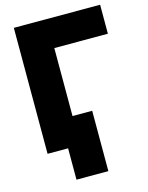

<svg xmlns="http://www.w3.org/2000/svg" viewBox="-135 -801 845 1094"><g transform="rotate(-15 287.5 -254.0)"><path d="M56 -718H565V-547H249V-146H365V210H177V25H56Z"/></g></svg>

Font: Repo Black
Style: Regular
Weight: 900
Designer: Stefan Peev
Foundry: Context Ltd
Version: Version 1.502